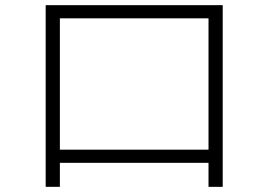

<svg xmlns="http://www.w3.org/2000/svg" viewBox="-20 -721 1040 744"><path d="M212 3H157V-701H843V3H788V-90H212ZM212 -650V-141H788V-650Z"/></svg>

Font: IBM Plex Sans JP Light
Style: Regular
Weight: 300
Designer: Mike Abbink; Paul van der Laan; Pieter van Rosmalen; Wujin Sim; Yejin Wi; Jinhee Kim; Boomi Park; Yona Kim; Kichan Ma
Foundry: Sandoll Inc.
Version: Version 1.002